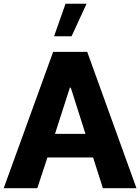

<svg xmlns="http://www.w3.org/2000/svg" viewBox="-22 -996 743 1016"><path d="M470.7 -162.6 522.5 0H700.2L439.5 -721.7H259.3L-2.4 0H175.3L229 -162.6ZM352.5 -532.2 430.2 -287.6H269L347.7 -532.2ZM264.2 -804.2H356.9L436 -976.1H324.7Z"/></svg>

Font: Estedad ExtraBold
Style: Regular
Weight: 800
Designer: Amin Abedi
Version: Version 7.3